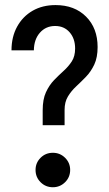

<svg xmlns="http://www.w3.org/2000/svg" viewBox="-20 -748 438 775"><path d="M152.3 -242.7V-302.7Q152.3 -347.2 165.5 -375.7Q178.7 -404.3 198.2 -424.6Q217.8 -444.8 237.1 -462.2Q256.3 -479.5 269.8 -500.2Q283.2 -521 283.2 -552.2Q283.2 -592.3 261 -617.7Q238.8 -643.1 202.6 -643.1Q165 -643.1 141.1 -616Q117.2 -588.9 116.7 -544.9H26.4Q26.4 -599.1 49.1 -640.4Q71.8 -681.6 111.6 -704.6Q151.4 -727.5 204.1 -727.5Q280.8 -727.5 327.4 -680.9Q374 -634.3 374 -558.1Q374 -516.1 360.6 -487.5Q347.2 -459 327.4 -438.5Q307.6 -418 287.6 -399.4Q267.6 -380.9 254.2 -358.6Q240.7 -336.4 240.7 -304.2V-242.7ZM193.4 7.8Q164.1 7.8 143.8 -12.5Q123.5 -32.7 123.5 -62Q123.5 -90.8 143.8 -111.1Q164.1 -131.3 193.4 -131.3Q222.2 -131.3 242.7 -111.1Q263.2 -90.8 263.2 -62Q263.2 -32.7 242.7 -12.5Q222.2 7.8 193.4 7.8Z"/></svg>

Font: Reddit Sans Condensed Medium
Style: Regular
Weight: 500
Designer: Stephen Hutchings
Foundry: Reddit
Version: Version 1.014